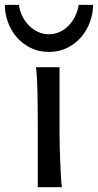

<svg xmlns="http://www.w3.org/2000/svg" viewBox="-64 -777 406 797"><path d="M183.1 -231.9Q183.1 -208.5 183.8 -176.5Q184.6 -144.5 185.8 -111.8Q187 -79.1 188.7 -49.3Q190.4 -19.5 192.9 0H92.8V-258.8Q92.8 -294.4 92.5 -329.1Q92.3 -363.8 91.6 -394.8Q90.8 -425.8 89.4 -452.4Q87.9 -479 85.4 -498H183.1ZM322.3 -756.8Q322.3 -721.2 309.6 -686.3Q296.9 -651.4 273.2 -623.5Q249.5 -595.7 215.6 -578.6Q181.6 -561.5 139.2 -561.5Q96.2 -561.5 62.3 -578.6Q28.3 -595.7 4.6 -623.5Q-19 -651.4 -31.5 -686.3Q-43.9 -721.2 -43.9 -756.8H14.6Q17.6 -731.9 28.6 -710Q39.6 -688 56.2 -671.1Q72.8 -654.3 94 -644.5Q115.2 -634.8 139.2 -634.8Q163.1 -634.8 184.1 -644.5Q205.1 -654.3 221.2 -671.1Q237.3 -688 248 -710Q258.8 -731.9 262.7 -756.8Z"/></svg>

Font: Andika Afr
Style: Regular
Weight: 400
Designer: Victor Gaultney, Annie Olsen, Julie Remington, Don Collingsworth, Eric Hays, Becca Hirsbrunner
Foundry: SIL International
Version: Version 5.000